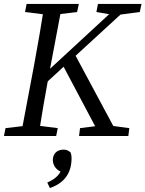

<svg xmlns="http://www.w3.org/2000/svg" viewBox="-23 -690 738 974"><path d="M-3 0H262L270 -40L151 -55H133L5 -40L-3 0ZM82 0H172C188 -103 206 -207 225 -310L293 -670H203C187 -567 169 -463 150 -360L82 0ZM104 -629 225 -614H244L368 -629L377 -670H112L104 -629ZM161 -224 647 -670H587L195 -308L169 -284H159L161 -224ZM486 0H579L352 -423L293 -364L486 0ZM378 0H628L633 -40L521 -55H502L383 -40L378 0ZM466 -629 554 -614H573L686 -629L695 -670H474L466 -629ZM340 112C340 101 339 94 335 83C325 75 316 69 300 69C263 69 245 93 245 122C245 147 261 176 301 187L291 163C283 190 265 215 217 236L230 264C305 238 340 187 340 112Z"/></svg>

Font: Source Serif 4 Variable
Style: Italic
Weight: 400
Italic angle: -12°
Designer: Frank Grießhammer
Foundry: Adobe Systems Incorporated
Version: Version 4.004;hotconv 1.0.116;makeotfexe 2.5.65601